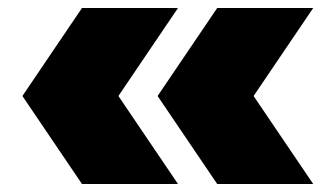

<svg xmlns="http://www.w3.org/2000/svg" viewBox="-20 -525 819 480"><path d="M185 -65 36 -285 185 -505H425L276 -285L425 -65ZM523 -65 374 -285 523 -505H763L614 -285L763 -65Z"/></svg>

Font: Encode Sans Expanded Black
Style: Regular
Weight: 900
Width: 7
Designer: Multiple Designers
Foundry: Impallari Type
Version: Version 2.000